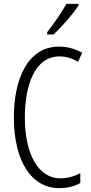

<svg xmlns="http://www.w3.org/2000/svg" viewBox="-20 -967 471 997"><path d="M388 -939V-947H325C297 -898 266 -853 225 -800V-788H258C298 -825 359 -893 388 -939ZM289 -674C321 -674 354 -665 385 -646L407 -693C369 -714 330 -725 287 -725C123 -725 52 -555 52 -358C52 -129 144 10 288 10C330 10 369 0 397 -17V-68C371 -54 336 -41 293 -41C180 -41 109 -165 109 -357C109 -521 159 -674 289 -674Z"/></svg>

Font: Noto Sans Khmer UI ExtraCondensed Light
Style: Regular
Weight: 300
Width: 2
Designer: Danh Hong and the Monotype Design Team
Foundry: Monotype Imaging Inc.
Version: Version 2.002